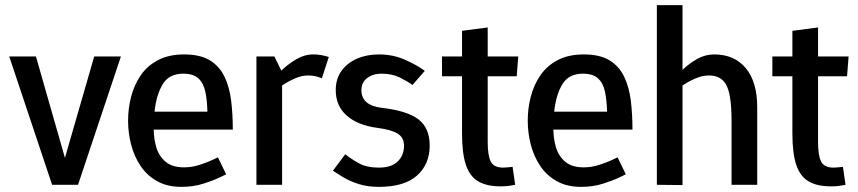

<svg xmlns="http://www.w3.org/2000/svg" viewBox="-20 -720 3342 748"><path d="M120 -500 233 -105 347 -500H451L284 0H183L16 -500Z M687 8Q632 8 592.5 -14Q553 -36 528 -73Q503 -110 491 -156Q479 -202 479 -250Q479 -298 491 -344Q503 -390 528.5 -427Q554 -464 596 -486Q638 -508 697 -508Q760 -508 797.5 -485Q835 -462 854.5 -421.5Q874 -381 880.5 -328Q887 -275 887 -215H579Q579 -180 589 -146Q599 -112 625 -90Q651 -68 697 -68Q728 -68 758.5 -78Q789 -88 809 -97.5Q829 -107 829 -107L861 -41Q861 -41 836.5 -29Q812 -17 772.5 -4.5Q733 8 687 8ZM694 -433Q639 -433 614 -392Q589 -351 582 -285H788Q787 -329 780 -362.5Q773 -396 753 -414.5Q733 -433 694 -433Z M1234 -415Q1208 -426 1181 -426Q1155 -426 1128 -414Q1101 -402 1079 -387V0H979V-500H1049L1076 -445Q1102 -470 1134 -489Q1166 -508 1201 -508H1202Q1218 -508 1233.5 -505Q1249 -502 1261 -498Z M1277 -55 1325 -119Q1349 -100 1379 -83.5Q1409 -67 1456 -67Q1505 -67 1529.5 -91Q1554 -115 1554 -153Q1554 -184 1529 -199.5Q1504 -215 1449 -222Q1374 -232 1331 -269.5Q1288 -307 1288 -369Q1288 -413 1310.5 -444Q1333 -475 1371 -491.5Q1409 -508 1456 -508Q1512 -508 1559.5 -486.5Q1607 -465 1635 -444L1587 -389Q1566 -404 1536.5 -418.5Q1507 -433 1466 -433Q1433 -433 1410.5 -416Q1388 -399 1388 -369Q1388 -310 1466 -300Q1565 -289 1609.5 -255.5Q1654 -222 1654 -153Q1654 -80 1604.5 -36Q1555 8 1456 8Q1412 8 1377.5 -3Q1343 -14 1318 -29Q1293 -44 1277 -55Z M1977 -70 1987 0Q1972 3 1959.5 4.5Q1947 6 1930 6Q1876 6 1843 -13.5Q1810 -33 1795 -78Q1780 -123 1780 -200V-423H1702V-500H1780V-600L1880 -613V-500H1999L1993 -423H1880V-167Q1880 -114 1892 -90.5Q1904 -67 1940 -67Q1949 -67 1957 -68Q1965 -69 1977 -70Z M2244 8Q2189 8 2149.5 -14Q2110 -36 2085 -73Q2060 -110 2048 -156Q2036 -202 2036 -250Q2036 -298 2048 -344Q2060 -390 2085.5 -427Q2111 -464 2153 -486Q2195 -508 2254 -508Q2317 -508 2354.5 -485Q2392 -462 2411.5 -421.5Q2431 -381 2437.5 -328Q2444 -275 2444 -215H2136Q2136 -180 2146 -146Q2156 -112 2182 -90Q2208 -68 2254 -68Q2285 -68 2315.5 -78Q2346 -88 2366 -97.5Q2386 -107 2386 -107L2418 -41Q2418 -41 2393.5 -29Q2369 -17 2329.5 -4.5Q2290 8 2244 8ZM2251 -433Q2196 -433 2171 -392Q2146 -351 2139 -285H2345Q2344 -329 2337 -362.5Q2330 -396 2310 -414.5Q2290 -433 2251 -433Z M2639 1 2539 0V-700H2639V-448Q2664 -472 2695.5 -490Q2727 -508 2762 -508Q2841 -508 2885.5 -454.5Q2930 -401 2930 -302V0H2830V-250Q2830 -348 2810.5 -387Q2791 -426 2742 -426Q2716 -426 2688.5 -414Q2661 -402 2639 -387Z M3264 -70 3274 0Q3259 3 3246.5 4.5Q3234 6 3217 6Q3163 6 3130 -13.5Q3097 -33 3082 -78Q3067 -123 3067 -200V-423H2989V-500H3067V-600L3167 -613V-500H3286L3280 -423H3167V-167Q3167 -114 3179 -90.5Q3191 -67 3227 -67Q3236 -67 3244 -68Q3252 -69 3264 -70Z"/></svg>

Font: Epunda Sans Medium
Style: Regular
Weight: 500
Designer: Simon Atzbach
Foundry: typofactur
Version: Version 2.204; ttfautohint (v1.8.4.7-5d5b)